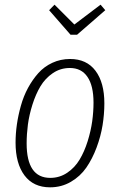

<svg xmlns="http://www.w3.org/2000/svg" viewBox="-20 -782 508 813"><path d="M405.8 -762.2 425.8 -738.8 306.2 -634.8H278.8L188 -738.8L210.9 -762.2L294.9 -678.2ZM191.9 11.2Q121.6 11.2 83.7 -39.3Q45.9 -89.8 45.9 -178.2Q45.9 -215.8 51.5 -254.9Q57.1 -293.9 68.4 -334.2Q79.6 -374.5 98.6 -409.7Q117.7 -444.8 142.3 -472.4Q167 -500 201.7 -516.1Q236.3 -532.2 276.9 -532.2Q346.7 -532.2 384.3 -482.4Q421.9 -432.6 421.9 -344.2Q421.9 -298.8 414.3 -251.7Q406.7 -204.6 388.9 -157Q371.1 -109.4 345.5 -72.3Q319.8 -35.2 280 -12Q240.2 11.2 191.9 11.2ZM192.9 -28.8Q232.4 -28.8 264.6 -50.5Q296.9 -72.3 317.1 -106.2Q337.4 -140.1 351.1 -183.8Q364.7 -227.5 370.4 -268.3Q376 -309.1 376 -347.2Q376 -418.9 350.3 -456.5Q324.7 -494.1 275.9 -494.1Q235.8 -494.1 203.6 -472.2Q171.4 -450.2 151.1 -416.3Q130.9 -382.3 117.2 -338.6Q103.5 -294.9 98.1 -254.2Q92.8 -213.4 92.8 -174.8Q92.8 -28.8 192.9 -28.8Z"/></svg>

Font: Fira Sans Compressed ExtraLight
Style: Italic
Weight: 250
Width: 3
Italic angle: -8°
Designer: Carrois Corporate & Edenspiekermann AG
Foundry: Carrois Corporate GbR & Edenspiekermann AG
Version: Version 4.203;PS 004.203;hotconv 1.0.88;makeotf.lib2.5.64775